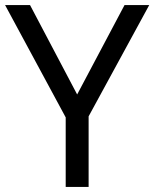

<svg xmlns="http://www.w3.org/2000/svg" viewBox="-20 -734 606 754"><path d="M283 -363 469 -714H566L328 -277V0H238V-273L0 -714H98Z"/></svg>

Font: Noto Sans Zanabazar Square
Style: Regular
Weight: 400
Version: Version 2.005; ttfautohint (v1.8.4.7-5d5b)